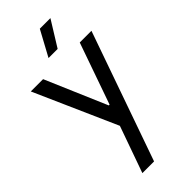

<svg xmlns="http://www.w3.org/2000/svg" viewBox="-384 -967 1370 1370"><g transform="rotate(-45 301.0 -282.0)"><path d="M146 341 271 -11 -5 -634H119L318 -170H326L489 -634H607L264 341ZM253 -713 357 -905H464L345 -713Z"/></g></svg>

Font: Matangi
Style: Bold
Weight: 700
Designer: Prashant Pant
Foundry: The Graphic Ant
Version: Version 3.002